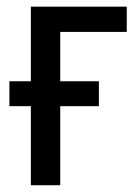

<svg xmlns="http://www.w3.org/2000/svg" viewBox="-20 -548 411 568"><path d="M272.5 -233.9H158.2V0H71.3V-233.9H7.8V-307.6H71.3V-528.3H355V-453.6H158.2V-307.6H272.5Z"/></svg>

Font: MAUL Condensed
Style: Condensed Regular
Weight: 400
Designer: MAUL
Version: Version 1.0; 2020; ttfautohint (v1.8.3)